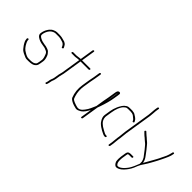

<svg xmlns="http://www.w3.org/2000/svg" viewBox="-2 -1286 2035 2035"><g transform="rotate(45 1016.0 -268.0)"><path d="M407.4 -374.5C413.6 -378.2 415.5 -382.7 413 -388L408.5 -397C405.5 -403.7 401.4 -410.6 396.2 -417.8C391 -425 381.6 -431.7 368 -438C343.7 -445.3 328.3 -449.3 321.9 -450C316 -450.7 310.6 -451.5 305.8 -452.5C300.9 -453.5 293.3 -454 283 -454H246.5C236.3 -454 224 -451 209.6 -445C199.9 -441 192.1 -436.7 186 -432C181.3 -427.3 176.6 -422.8 171.9 -418.5C167.2 -414.2 162.2 -407.7 156.8 -399C143 -379.2 133.8 -355.2 129.4 -327C126.4 -307.9 132.9 -292.6 149.1 -281C171.1 -264.6 198.8 -254.3 232.2 -250C237.4 -249.3 242.3 -248.5 246.8 -247.5C251.3 -246.5 256.7 -245.6 262.9 -244.7C269.1 -243.9 281 -239.4 298.6 -231.2C311.3 -225.4 319.9 -215.6 324.6 -202C337.1 -171.7 342.1 -148.7 339.7 -133L334.3 -99C333 -91 331.3 -83.1 329.1 -75.3C327 -67.5 321.4 -61.1 312.5 -56C301 -47.3 281.3 -43 253.4 -43H226.4C210.3 -43 189.3 -51.3 163.4 -68C137.9 -80.5 115.9 -105.6 97.3 -143.4C91.3 -155.7 87.9 -165.9 87.1 -174L86.7 -184C85.7 -190 81.9 -192.3 75.3 -191C68.8 -189.7 65.7 -185.7 65.9 -179L67.4 -169C67.7 -153 77.1 -131.3 95.6 -104C99.6 -98 107.2 -88.2 118.3 -74.6C129.4 -61 148.2 -48.8 174.6 -38C193 -28 209.2 -23 223.2 -23H250.2C265.8 -23 281.1 -24.7 296 -28C314.1 -31.7 329.3 -41.7 341.7 -57.8C346.8 -64.3 351 -78.1 354.3 -99L359.7 -133C362.5 -151.3 359.2 -173.1 349.5 -198.5C347.9 -202.8 345.9 -207.6 343.5 -213C341.2 -218.3 333.2 -228.3 319.6 -243C315.9 -247 307.8 -251.5 295.4 -256.4C283 -261.3 273.8 -264.2 267.6 -265L243.6 -268.5C232.2 -270.2 220.1 -272.7 207.3 -276C202.2 -277.3 197.3 -279 192.6 -281C168.8 -291.1 154.9 -301.1 150.8 -311C148.9 -315.7 148.8 -323.5 150.6 -334.5C152.3 -345.5 155.8 -356.8 161 -368.5C173.9 -397.6 192 -417.1 215.2 -427C226.2 -431.7 235.6 -434 243.3 -434H296.3C309 -434 329.5 -429 358 -419C372.1 -413 382.7 -402.3 389.9 -387L394.3 -377C396.8 -371.7 401.2 -370.8 407.4 -374.5Z M564.8 -425H516.8C514.1 -425 511.7 -424 509.3 -422C507 -420 505.7 -417.7 505.2 -415C504.8 -412.3 505.4 -410 507.1 -408C508.8 -406 511 -405 513.6 -405H561.6C566.3 -405 571.4 -405.5 576.9 -406.5C582.4 -407.5 587.8 -408.3 593.3 -409C604.2 -410.3 613.3 -411 620.6 -411L585.9 -192L574.9 -148L566.8 -96.5C565.4 -87.5 563.8 -80.8 562.1 -76.5C560.4 -72.2 557.7 -65.1 553.9 -55.2C550.1 -45.3 547.7 -34.3 546.5 -22C546 -16.7 544.6 -11 542.3 -5L538.7 5C536.3 11.7 538.4 15.5 544.9 16.5C551.4 17.5 555.8 15 558.1 9L560.7 -1C563.8 -8.3 566.2 -18.1 567.8 -30.3C569.4 -42.4 573.8 -56.7 581.1 -73C583.1 -77.7 585 -85.3 586.7 -96L594.8 -147L605.9 -192L640.6 -411H761.6C768.3 -411 772.1 -414.3 773.2 -421C774.2 -427.7 771.4 -431 764.8 -431H643.8L668 -584C668.4 -586.7 667.8 -589 666.1 -591C664.4 -593 662.2 -594 659.6 -594C656.9 -594 654.4 -593 652.1 -591C649.8 -589 648.4 -586.7 648 -584L623.8 -431H614.8Z M1133.5 -317C1134.2 -321.7 1135.2 -326.7 1136.3 -332C1137.5 -337.3 1138.5 -342.3 1139.2 -347L1153.9 -440C1154.6 -444 1155.9 -448 1157.8 -452L1147.7 -388C1142.7 -356.7 1138 -333 1133.5 -317ZM1107.9 -288 1093.3 -196C1090.2 -189.3 1087.6 -183.3 1085.4 -178C1083.3 -172.7 1077.8 -160.3 1069 -140.8C1060.3 -121.3 1048.8 -102.4 1034.6 -84C1010.7 -49.8 983.5 -36.5 956.5 -44C951.7 -45.3 946.4 -46.7 940.6 -48C934.8 -49.3 929.2 -51.2 923.8 -53.5C891.1 -64.2 872.8 -75.7 869.4 -88C866.9 -93.3 864.2 -101.3 861.2 -112C848 -154.9 845.2 -199.9 852.6 -247L866.2 -333L877.1 -389L889 -464C889.4 -466.7 888.8 -469 887.1 -471C885.4 -473 883.2 -474 880.6 -474C877.9 -474 875.4 -473 873.1 -471C870.8 -469 869.4 -466.7 869 -464L857.1 -389L846.2 -333L832.6 -247C823.1 -187.1 828.9 -130.8 849.9 -78C854.5 -66.1 870.6 -53.6 898.1 -40.5C910 -34.9 928.4 -29.4 951.8 -24C965 -19.4 979.8 -21.7 998.2 -31C1024.3 -40.8 1048.3 -65.2 1070.2 -104C1076.2 -114.7 1080.1 -121.3 1081.9 -124L1062.7 -3C1061.7 3.7 1064.5 7 1071.1 7C1077.8 7 1081.7 3.7 1082.7 -3L1113 -194L1123.4 -222C1145.3 -284.4 1160.1 -339.7 1167.7 -388L1176.3 -442C1177.4 -449.3 1178 -455.3 1178.1 -460C1177 -470 1171.1 -474.7 1160.3 -474C1146.2 -472.9 1137.4 -461.6 1133.9 -440L1119.2 -347C1117.6 -337 1115.7 -327 1113.5 -317C1111.2 -307 1109.3 -297.3 1107.9 -288Z M1393.1 -411H1354.8C1347.8 -411 1341.3 -410.5 1335.1 -409.5C1329 -408.5 1319.4 -402 1306.5 -390C1280.9 -364.2 1263.3 -320.9 1253.7 -260L1242.8 -191C1242 -186.3 1241.8 -182 1242.2 -178C1243.6 -152 1253.2 -130.3 1270.9 -113L1287.4 -99C1292.2 -94.3 1296.3 -91.2 1299.8 -89.5C1303.3 -87.8 1307.9 -85.2 1313.5 -81.5C1319.2 -77.8 1324.4 -74.7 1329.1 -72.2C1333.9 -69.7 1339.2 -66.8 1345.2 -63.5C1348.2 -61.8 1353.6 -59 1361.5 -55C1369.3 -51 1376.8 -49 1384 -49H1391C1397.7 -49 1400.5 -45.7 1399.4 -39C1398.4 -32.3 1394.5 -29 1387.8 -29H1380.8C1369.5 -29 1348.7 -37.5 1318.3 -54.5C1315.3 -56.2 1311 -59 1305.4 -63C1299.7 -67 1295.1 -69.8 1291.3 -71.5C1287.6 -73.2 1282.6 -76.7 1276.5 -82L1260.7 -96C1255 -101.3 1250 -107.5 1245.6 -114.5C1228 -140 1218.7 -165.5 1222.8 -191L1233.7 -260C1237.8 -285.7 1245.8 -312.4 1257.9 -340C1260.5 -346 1263.4 -352 1266.7 -358C1270 -364 1275.5 -373.6 1283.9 -386.7C1292.2 -399.9 1305 -412 1322.2 -423C1330.6 -428.3 1342.5 -431 1358 -431H1397C1399 -431 1406.8 -429.7 1420.4 -427C1428.8 -427 1441.8 -418.9 1465.8 -402.8C1478.9 -393.9 1488.1 -384 1493.3 -373L1497.9 -364C1501.1 -358.7 1499.5 -354.2 1493.3 -350.5C1487 -346.8 1482.6 -347.7 1480.2 -353L1475.6 -362C1473.1 -367.3 1468.9 -372.3 1463 -377C1444.3 -394.6 1429.3 -404.9 1415.9 -408ZM1485 -74 1489.1 -113 1493.1 -138 1501.7 -217.5 1550.1 -523 1552.8 -553C1554.4 -579.7 1555.8 -597 1557.1 -605L1562.8 -641C1563.2 -643.7 1564.6 -646 1566.9 -648C1569.2 -650 1571.7 -651 1574.4 -651C1577 -651 1579.2 -650 1580.9 -648C1582.6 -646 1583.2 -643.7 1582.8 -641L1577.1 -605C1576.2 -599.7 1575.8 -594.7 1575.7 -590C1575.6 -585.3 1575.3 -580 1574.7 -574C1574 -568 1573.5 -561.3 1573 -554L1570.1 -523L1521.8 -218L1513.1 -138L1509.1 -113L1505 -74L1501.9 -42L1495.4 -1C1495 1.7 1493.6 4 1491.3 6C1489 8 1486.5 9 1483.8 9C1481.2 9 1479 8 1477.3 6C1475.6 4 1475 1.7 1475.4 -1L1481.9 -42Z M1851.6 -89C1848 -81.1 1840.9 -63.8 1830.3 -37C1825.9 -25.6 1821.2 -15.8 1816.2 -7.5C1812.8 -1.8 1809.7 3.7 1806.8 9C1804 14.3 1801 19 1797.9 23C1794.7 27 1790.6 32.3 1785.6 39C1780.5 45.7 1774.9 52.2 1768.6 58.5C1744.6 82.8 1723.2 95 1704.3 95C1700.6 95 1697.2 93.7 1694.1 91C1680.9 80.4 1673.7 60.4 1674.7 31L1675.2 15C1675.4 9.7 1675.9 4.3 1676.8 -1L1685.6 -57C1687.2 -67 1689.7 -72 1693 -72C1697.2 -73.3 1701 -74 1704.3 -74H1745C1747 -74 1748.9 -75 1750.7 -77C1752.5 -79 1753.6 -81.3 1754.1 -84C1754.5 -86.7 1754.1 -89 1752.9 -91C1751.7 -93 1750.1 -94 1748.1 -94H1707.5C1702.2 -94 1696.3 -93 1690 -91C1676.8 -87.5 1668.7 -76.2 1665.6 -57L1656.8 -1C1655.6 6.3 1654.8 18 1654.2 34C1654.7 39.3 1655 47.3 1655.2 58C1655.4 68.7 1658.8 79.2 1665.4 89.5C1676.3 106.5 1688.5 115 1700.8 115C1716.5 115 1735 107.2 1756.3 91.5C1763.1 86.5 1769.9 80.3 1776.8 73C1783.7 65.7 1789.9 58.5 1795.2 51.5C1800.6 44.5 1804.9 38.8 1808 34.5C1811.2 30.2 1816.6 21.9 1824.1 9.6C1831.7 -2.7 1841.3 -24.6 1853 -56C1861.6 -76.7 1873.8 -97.4 1888.9 -118C1895.3 -126.7 1902.2 -137.7 1909.7 -151C1917.1 -164.3 1923.6 -175.7 1929.1 -185C1934.5 -194.3 1940.1 -204.5 1945.9 -215.5C1951.6 -226.5 1956.8 -236.2 1961.5 -244.5C1966.1 -252.8 1972.7 -266 1981.2 -283.9C1989.6 -301.9 1995.6 -314.3 1999.1 -321C2001.5 -325.7 2006.7 -337.3 2014.6 -355.9C2022.6 -374.4 2027.9 -392.1 2030.5 -409L2031.8 -417C2032.2 -419.7 2031.6 -422 2029.9 -424C2028.2 -426 2026 -427 2023.4 -427C2020.7 -427 2018.2 -426 2015.9 -424C2013.6 -422 2012.2 -419.7 2011.8 -417L2010.5 -409C2009.8 -404.3 2006.8 -393.4 2001.6 -376.1C1996.4 -358.8 1989.5 -342.3 1981 -326.5C1978.6 -322.2 1974.9 -314.7 1969.9 -304C1964.9 -293.3 1960.4 -283.8 1956.4 -275.5C1952.4 -267.2 1948.1 -259 1943.5 -251C1938.9 -243 1933.8 -233.7 1928.1 -223C1912.5 -193.8 1900.5 -172.5 1891.9 -159C1885.2 -145.7 1879.8 -136.3 1876 -131C1872.2 -125.7 1869.4 -121.7 1867.6 -119C1866.3 -138.1 1858.9 -158 1844.8 -178.5C1839.5 -186.2 1834.1 -193.5 1828.8 -200.5C1823.4 -207.5 1818 -214.7 1812.7 -222L1795.9 -244C1790.1 -251.3 1784.2 -258.5 1778.3 -265.5C1772.4 -272.5 1766.6 -279.5 1761 -286.5C1755.4 -293.5 1749.8 -300 1742.1 -306C1734.4 -312 1727.6 -317.7 1721.8 -323L1706.5 -337C1702.1 -341 1697.5 -344.7 1692.7 -348C1687.9 -351.3 1681.2 -357.3 1672.6 -366L1658.6 -379C1654.6 -383 1650 -382.5 1644.9 -377.5C1639.8 -372.5 1639.6 -368 1644.3 -364L1657.2 -351C1666.4 -341.7 1673.4 -335.2 1678.1 -331.5C1682.9 -327.8 1687.3 -324.3 1691.4 -321C1695.6 -317.7 1700.5 -313.2 1706.3 -307.5C1712.1 -301.8 1719 -296 1727 -290C1735.1 -284 1742.9 -277.3 1749 -270C1769.6 -246.9 1792.1 -218.6 1816.6 -185C1821.9 -177.7 1827.3 -170.7 1832.7 -164C1842.4 -147.6 1848.4 -132.6 1850.7 -119C1851.6 -113.7 1851.8 -108 1851.1 -102.1C1850.5 -96.2 1850.6 -91.8 1851.6 -89Z"/></g></svg>

Font: Proton
Style: RgCndIt
Weight: 500
Version: Version 1.017